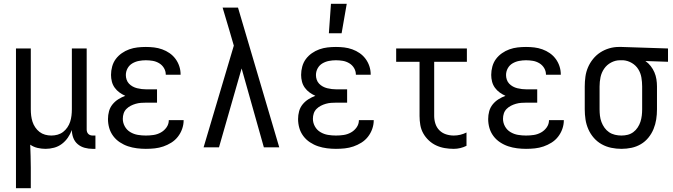

<svg xmlns="http://www.w3.org/2000/svg" viewBox="-20 -775 3540 1010"><path d="M64 215V-520H142V-200Q142 -183 144 -166.5Q146 -150 151 -134.5Q156 -119 165.5 -105Q175 -91 188 -81Q201 -71 217 -66.5Q233 -62 250 -62Q267 -62 283 -66.5Q299 -71 312 -81Q325 -91 334.5 -105Q344 -119 349 -134.5Q354 -150 356 -166.5Q358 -183 358 -200V-520H436V-93Q436 -87 438 -81Q440 -75 444.5 -70.5Q449 -66 455 -64Q461 -62 467 -62H482V8H467Q446 8 425.5 2.5Q405 -3 389 -16.5Q373 -30 365.5 -50Q358 -70 358 -91Q350 -70 337 -51Q324 -32 305.5 -18Q287 -4 264.5 2Q242 8 220 8Q198 8 177 3Q156 -2 139 -14Q140 16 141 46.5Q142 77 142 107V215Z M747 8Q724 8 700 5Q676 2 653.5 -5.5Q631 -13 610.5 -26.5Q590 -40 575.5 -59.5Q561 -79 554.5 -102Q548 -125 548 -149Q548 -170 553.5 -190Q559 -210 572 -226Q585 -242 602.5 -253Q620 -264 639 -271Q623 -278 608.5 -288.5Q594 -299 583.5 -313.5Q573 -328 568.5 -345.5Q564 -363 564 -381Q564 -403 570 -425Q576 -447 589 -464.5Q602 -482 620.5 -495Q639 -508 660 -515.5Q681 -523 703 -525.5Q725 -528 747 -528Q769 -528 790.5 -525.5Q812 -523 833 -515.5Q854 -508 872 -495.5Q890 -483 903 -465.5Q916 -448 923 -427Q930 -406 930 -384V-382H852V-383Q852 -401 842.5 -417Q833 -433 817 -442.5Q801 -452 783 -455Q765 -458 747 -458Q729 -458 710.5 -454.5Q692 -451 676 -441.5Q660 -432 651 -415.5Q642 -399 642 -380Q642 -368 646 -356Q650 -344 658.5 -335Q667 -326 678 -320Q689 -314 701 -311Q713 -308 725.5 -306.5Q738 -305 750 -305H806V-235H750Q736 -235 722 -234Q708 -233 694 -229Q680 -225 667.5 -218.5Q655 -212 645 -202Q635 -192 630.5 -178.5Q626 -165 626 -150Q626 -129 636.5 -110Q647 -91 665.5 -80Q684 -69 705 -65.5Q726 -62 747 -62Q768 -62 788 -65Q808 -68 826 -78Q844 -88 856 -105Q868 -122 868 -143H946V-142Q946 -119 938 -96.5Q930 -74 915.5 -55.5Q901 -37 881 -24.5Q861 -12 839 -4.5Q817 3 794 5.5Q771 8 747 8Z M1051 0 1210 -535 1187 -614Q1178 -644 1169 -674.5Q1160 -705 1151 -735H1232L1449 0H1368L1251 -415L1132 0Z M1747 8Q1724 8 1700 5Q1676 2 1653.5 -5.5Q1631 -13 1610.5 -26.5Q1590 -40 1575.5 -59.5Q1561 -79 1554.5 -102Q1548 -125 1548 -149Q1548 -170 1553.5 -190Q1559 -210 1572 -226Q1585 -242 1602.5 -253Q1620 -264 1639 -271Q1623 -278 1608.5 -288.5Q1594 -299 1583.5 -313.5Q1573 -328 1568.5 -345.5Q1564 -363 1564 -381Q1564 -403 1570 -425Q1576 -447 1589 -464.5Q1602 -482 1620.5 -495Q1639 -508 1660 -515.5Q1681 -523 1703 -525.5Q1725 -528 1747 -528Q1769 -528 1790.5 -525.5Q1812 -523 1833 -515.5Q1854 -508 1872 -495.5Q1890 -483 1903 -465.5Q1916 -448 1923 -427Q1930 -406 1930 -384V-382H1852V-383Q1852 -401 1842.5 -417Q1833 -433 1817 -442.5Q1801 -452 1783 -455Q1765 -458 1747 -458Q1729 -458 1710.5 -454.5Q1692 -451 1676 -441.5Q1660 -432 1651 -415.5Q1642 -399 1642 -380Q1642 -368 1646 -356Q1650 -344 1658.5 -335Q1667 -326 1678 -320Q1689 -314 1701 -311Q1713 -308 1725.5 -306.5Q1738 -305 1750 -305H1806V-235H1750Q1736 -235 1722 -234Q1708 -233 1694 -229Q1680 -225 1667.5 -218.5Q1655 -212 1645 -202Q1635 -192 1630.5 -178.5Q1626 -165 1626 -150Q1626 -129 1636.5 -110Q1647 -91 1665.5 -80Q1684 -69 1705 -65.5Q1726 -62 1747 -62Q1768 -62 1788 -65Q1808 -68 1826 -78Q1844 -88 1856 -105Q1868 -122 1868 -143H1946V-142Q1946 -119 1938 -96.5Q1930 -74 1915.5 -55.5Q1901 -37 1881 -24.5Q1861 -12 1839 -4.5Q1817 3 1794 5.5Q1771 8 1747 8ZM1710 -600 1721 -755H1804L1777 -600Z M2367 8Q2343 8 2319.5 4Q2296 0 2274.5 -10Q2253 -20 2235.5 -36.5Q2218 -53 2206.5 -73.5Q2195 -94 2191 -117.5Q2187 -141 2187 -165V-450H2064V-520H2436V-450H2264V-165Q2264 -144 2270.5 -124Q2277 -104 2291.5 -89.5Q2306 -75 2326 -68.5Q2346 -62 2367 -62Q2384 -62 2401 -66Q2418 -70 2434 -78V-8Q2418 0 2401 4Q2384 8 2367 8Z M2747 8Q2724 8 2700 5Q2676 2 2653.5 -5.5Q2631 -13 2610.5 -26.5Q2590 -40 2575.5 -59.5Q2561 -79 2554.5 -102Q2548 -125 2548 -149Q2548 -170 2553.5 -190Q2559 -210 2572 -226Q2585 -242 2602.5 -253Q2620 -264 2639 -271Q2623 -278 2608.5 -288.5Q2594 -299 2583.5 -313.5Q2573 -328 2568.5 -345.5Q2564 -363 2564 -381Q2564 -403 2570 -425Q2576 -447 2589 -464.5Q2602 -482 2620.5 -495Q2639 -508 2660 -515.5Q2681 -523 2703 -525.5Q2725 -528 2747 -528Q2769 -528 2790.5 -525.5Q2812 -523 2833 -515.5Q2854 -508 2872 -495.5Q2890 -483 2903 -465.5Q2916 -448 2923 -427Q2930 -406 2930 -384V-382H2852V-383Q2852 -401 2842.5 -417Q2833 -433 2817 -442.5Q2801 -452 2783 -455Q2765 -458 2747 -458Q2729 -458 2710.5 -454.5Q2692 -451 2676 -441.5Q2660 -432 2651 -415.5Q2642 -399 2642 -380Q2642 -368 2646 -356Q2650 -344 2658.5 -335Q2667 -326 2678 -320Q2689 -314 2701 -311Q2713 -308 2725.5 -306.5Q2738 -305 2750 -305H2806V-235H2750Q2736 -235 2722 -234Q2708 -233 2694 -229Q2680 -225 2667.5 -218.5Q2655 -212 2645 -202Q2635 -192 2630.5 -178.5Q2626 -165 2626 -150Q2626 -129 2636.5 -110Q2647 -91 2665.5 -80Q2684 -69 2705 -65.5Q2726 -62 2747 -62Q2768 -62 2788 -65Q2808 -68 2826 -78Q2844 -88 2856 -105Q2868 -122 2868 -143H2946V-142Q2946 -119 2938 -96.5Q2930 -74 2915.5 -55.5Q2901 -37 2881 -24.5Q2861 -12 2839 -4.5Q2817 3 2794 5.5Q2771 8 2747 8Z M3249 8Q3222 8 3195.5 2.5Q3169 -3 3145.5 -16Q3122 -29 3104 -49.5Q3086 -70 3075 -95Q3064 -120 3060 -146.5Q3056 -173 3056 -200V-320Q3056 -346 3059.5 -371.5Q3063 -397 3073 -420.5Q3083 -444 3099.5 -464.5Q3116 -485 3137.5 -499Q3159 -513 3184 -520.5Q3209 -528 3235 -528H3250L3494 -520V-450L3375 -454Q3391 -443 3403 -427.5Q3415 -412 3422.5 -394.5Q3430 -377 3433 -358Q3436 -339 3436 -320V-200Q3436 -173 3432 -147Q3428 -121 3418 -96.5Q3408 -72 3391 -51Q3374 -30 3351 -16.5Q3328 -3 3302 2.5Q3276 8 3249 8ZM3249 -62Q3266 -62 3282 -66Q3298 -70 3311.5 -80Q3325 -90 3334.5 -104.5Q3344 -119 3349 -134.5Q3354 -150 3356 -166.5Q3358 -183 3358 -200V-320Q3358 -344 3354 -367.5Q3350 -391 3337.5 -411Q3325 -431 3304 -443.5Q3283 -456 3259 -458H3241Q3217 -458 3194.5 -446Q3172 -434 3158 -413.5Q3144 -393 3139 -369Q3134 -345 3134 -320V-200Q3134 -183 3136 -166Q3138 -149 3144 -133Q3150 -117 3160 -103Q3170 -89 3184 -79.5Q3198 -70 3215 -66Q3232 -62 3249 -62Z"/></svg>

Font: Iosevka NFM
Style: Regular
Weight: 400
Monospace: yes
Designer: Belleve Invis
Foundry: Belleve Invis
Version: Version 29.0.4; ttfautohint (v1.8.4);Nerd Fonts 3.3.0